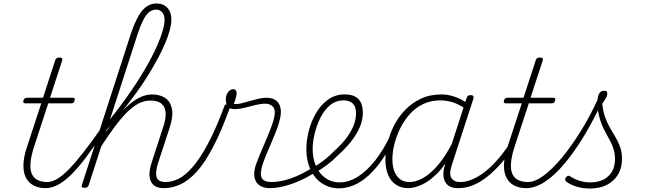

<svg xmlns="http://www.w3.org/2000/svg" viewBox="-20 -1059 3726 1098"><path d="M242 17Q201 17 172 1.5Q143 -14 128 -43.5Q113 -73 114 -117Q115 -161 134 -218L216 -468H126Q116 -468 114 -472.5Q112 -477 114 -485Q117 -493 122 -496.5Q127 -500 136 -500H226L296 -715Q299 -723 304 -726.5Q309 -730 320 -730Q330 -730 334 -726Q338 -722 336 -714L266 -500H394Q405 -500 407 -496Q409 -492 406 -484Q404 -474 399.5 -471Q395 -468 385 -468H256L177 -227Q158 -170 154.5 -129.5Q151 -89 162 -64.5Q173 -40 196 -29Q219 -18 251 -18Q259 -18 262 -12.5Q265 -7 264.5 -0.5Q264 6 258 11.5Q252 17 242 17Z M240 17Q231 17 227 11.5Q223 6 224.5 -0.5Q226 -7 232.5 -12.5Q239 -18 251 -18Q277 -18 308 -36.5Q339 -55 375.5 -92.5Q412 -130 456.5 -187Q501 -244 555 -321Q562 -331 568 -328.5Q574 -326 575.5 -317.5Q577 -309 572 -302Q517 -219 471 -158Q425 -97 385.5 -58.5Q346 -20 310 -1.5Q274 17 240 17Z M917 17Q890 17 871.5 8Q853 -1 843.5 -20Q834 -39 835 -67.5Q836 -96 849 -135L915 -338Q930 -384 927 -416.5Q924 -449 903 -466.5Q882 -484 840 -484Q807 -484 774.5 -468Q742 -452 708.5 -419Q675 -386 637.5 -336Q600 -286 556 -218L537 -227Q584 -306 626.5 -361.5Q669 -417 708 -452Q747 -487 782 -503Q817 -519 849 -519Q893 -519 923.5 -499.5Q954 -480 963 -437.5Q972 -395 950 -328L885 -130Q867 -74 875.5 -46Q884 -18 929 -18Q935 -18 938.5 -12.5Q942 -7 940.5 -0.5Q939 6 933.5 11.5Q928 17 917 17ZM463 15Q453 15 449 11.5Q445 8 448 0L729 -868Q759 -957 793 -998Q827 -1039 875 -1039Q901 -1039 920 -1028Q939 -1017 949.5 -996.5Q960 -976 960 -947Q960 -921 951 -887Q942 -853 925 -812.5Q908 -772 883.5 -726.5Q859 -681 828.5 -631Q798 -581 760 -529Q722 -477 679.5 -423.5Q637 -370 590 -317L487 0Q484 8 478.5 11.5Q473 15 463 15ZM609 -376Q654 -433 695 -489.5Q736 -546 771 -601Q806 -656 833.5 -706.5Q861 -757 880.5 -802Q900 -847 910.5 -883.5Q921 -920 921 -945Q921 -964 915 -977Q909 -990 898 -997Q887 -1004 872 -1004Q850 -1004 832 -989Q814 -974 798 -942Q782 -910 765 -858Z M917 17Q908 17 905 11.5Q902 6 904 -0.5Q906 -7 912.5 -12.5Q919 -18 928 -18Q963 -18 1001 -36.5Q1039 -55 1081 -103Q1123 -151 1169 -236.5Q1215 -322 1266 -459Q1267 -461 1272.5 -461.5Q1278 -462 1284.5 -460.5Q1291 -459 1294.5 -455Q1298 -451 1295 -444Q1245 -306 1197.5 -216Q1150 -126 1103.5 -75.5Q1057 -25 1010.5 -4Q964 17 917 17Z M1523 17Q1499 17 1480 9.5Q1461 2 1448.5 -14Q1436 -30 1434 -56Q1432 -82 1444 -119Q1453 -144 1466 -175Q1479 -206 1493.5 -239.5Q1508 -273 1521.5 -307Q1535 -341 1544 -371Q1559 -425 1543.5 -445.5Q1528 -466 1497 -466Q1472 -466 1441.5 -458.5Q1411 -451 1379.5 -443Q1348 -435 1320 -435Q1304 -435 1293 -440.5Q1282 -446 1277 -458Q1272 -470 1271 -490Q1271 -506 1277 -519.5Q1283 -533 1293 -541Q1303 -549 1315 -549Q1324 -549 1328.5 -542.5Q1333 -536 1333 -525Q1333 -514 1328 -496.5Q1323 -479 1317 -465Q1335 -462 1357.5 -467.5Q1380 -473 1405.5 -480.5Q1431 -488 1456.5 -494Q1482 -500 1505 -500Q1535 -500 1556 -486.5Q1577 -473 1584 -442Q1591 -411 1577 -363Q1570 -335 1556.5 -302Q1543 -269 1528.5 -235Q1514 -201 1501 -170Q1488 -139 1480 -112Q1465 -62 1477.5 -40Q1490 -18 1533 -18Q1541 -18 1544 -12.5Q1547 -7 1545.5 -0.5Q1544 6 1538.5 11.5Q1533 17 1523 17Z M1521 17Q1512 17 1508.5 11.5Q1505 6 1507.5 -0.5Q1510 -7 1516.5 -12.5Q1523 -18 1532 -18Q1584 -18 1645 -39.5Q1706 -61 1768 -101Q1774 -105 1779 -102.5Q1784 -100 1787.5 -94.5Q1791 -89 1790 -82.5Q1789 -76 1781 -73Q1735 -43 1688.5 -23Q1642 -3 1599.5 7Q1557 17 1521 17Z M1765 -98Q1800 -117 1832.5 -142.5Q1865 -168 1892 -196Q1929 -229 1956.5 -264Q1984 -299 2000 -336Q2016 -373 2016 -412Q2016 -447 1998.5 -466Q1981 -485 1944 -485Q1935 -485 1931.5 -490Q1928 -495 1929.5 -502Q1931 -509 1937 -514Q1943 -519 1952 -519Q1990 -519 2013 -505.5Q2036 -492 2045.5 -468.5Q2055 -445 2055 -415Q2055 -372 2037 -330.5Q2019 -289 1988 -250Q1957 -211 1915 -173Q1886 -143 1851.5 -117Q1817 -91 1780 -69Z M1918 18Q1887 18 1858.5 8Q1830 -2 1806.5 -21.5Q1783 -41 1766.5 -68.5Q1750 -96 1741 -131Q1732 -166 1732 -207Q1732 -255 1745.5 -309Q1759 -363 1786.5 -411Q1814 -459 1855.5 -489Q1897 -519 1951 -519Q1961 -519 1964.5 -514Q1968 -509 1966.5 -502Q1965 -495 1959.5 -490Q1954 -485 1945 -485Q1900 -485 1866.5 -456.5Q1833 -428 1811.5 -384Q1790 -340 1779 -293Q1768 -246 1768 -209Q1768 -165 1779.5 -129Q1791 -93 1812 -68Q1833 -43 1860.5 -29.5Q1888 -16 1922 -16Q1974 -16 2025 -47.5Q2076 -79 2124.5 -140Q2173 -201 2215 -290Q2219 -298 2225.5 -298Q2232 -298 2237.5 -292.5Q2243 -287 2239 -277Q2205 -204 2167.5 -149Q2130 -94 2089 -56.5Q2048 -19 2005 -0.5Q1962 18 1918 18Z M2314 17Q2274 17 2244 -3Q2214 -23 2199 -60Q2184 -97 2184 -146Q2184 -189 2196 -240Q2208 -291 2233 -340.5Q2258 -390 2296.5 -430Q2335 -470 2386.5 -494.5Q2438 -519 2505 -519Q2541 -519 2579.5 -506Q2618 -493 2648 -471L2638 -440Q2596 -467 2562.5 -476Q2529 -485 2499 -485Q2444 -485 2400 -464Q2356 -443 2323.5 -406.5Q2291 -370 2269 -325.5Q2247 -281 2235.5 -235Q2224 -189 2224 -148Q2224 -108 2235 -79.5Q2246 -51 2267.5 -34.5Q2289 -18 2322 -18Q2358 -18 2399.5 -41Q2441 -64 2484 -114Q2527 -164 2568 -244L2576 -207Q2532 -120 2484 -71Q2436 -22 2392 -2.5Q2348 17 2314 17ZM2598 17Q2573 17 2555 8.5Q2537 0 2526.5 -18Q2516 -36 2515.5 -61.5Q2515 -87 2526 -120L2649 -500Q2652 -508 2657 -511.5Q2662 -515 2672 -515Q2684 -515 2687 -508.5Q2690 -502 2687 -494L2564 -116Q2547 -64 2561.5 -41Q2576 -18 2610 -18Q2617 -18 2619.5 -12.5Q2622 -7 2621 -0.5Q2620 6 2614.5 11.5Q2609 17 2598 17Z M2601 17Q2592 17 2588 11.5Q2584 6 2585.5 -0.5Q2587 -7 2593.5 -12.5Q2600 -18 2612 -18Q2642 -18 2675.5 -31Q2709 -44 2744.5 -70Q2780 -96 2817 -136.5Q2854 -177 2891 -232Q2899 -244 2906.5 -242Q2914 -240 2917 -230.5Q2920 -221 2914 -212Q2871 -151 2830 -107.5Q2789 -64 2750.5 -36.5Q2712 -9 2675 4Q2638 17 2601 17Z M2990 17Q2949 17 2920 1.5Q2891 -14 2876 -43.5Q2861 -73 2862 -117Q2863 -161 2882 -218L2964 -468H2874Q2864 -468 2862 -472.5Q2860 -477 2862 -485Q2865 -493 2870 -496.5Q2875 -500 2884 -500H2974L3044 -715Q3047 -723 3052 -726.5Q3057 -730 3068 -730Q3078 -730 3082 -726Q3086 -722 3084 -714L3014 -500H3142Q3153 -500 3155 -496Q3157 -492 3154 -484Q3152 -474 3147.5 -471Q3143 -468 3133 -468H3004L2925 -227Q2906 -170 2902.5 -129.5Q2899 -89 2910 -64.5Q2921 -40 2944 -29Q2967 -18 2999 -18Q3007 -18 3010 -12.5Q3013 -7 3012.5 -0.5Q3012 6 3006 11.5Q3000 17 2990 17Z M2988 17Q2980 17 2976.5 11.5Q2973 6 2975 -0.5Q2977 -7 2983.5 -12.5Q2990 -18 2999 -18Q3040 -18 3090 -55.5Q3140 -93 3194 -158Q3248 -223 3301 -308.5Q3354 -394 3399 -492Q3404 -501 3411 -500.5Q3418 -500 3422 -492Q3426 -484 3420 -471Q3373 -369 3319 -280Q3265 -191 3209 -124Q3153 -57 3097 -20Q3041 17 2988 17Z M3353 19Q3310 19 3274.5 7.5Q3239 -4 3218 -21Q3212 -27 3212 -34Q3212 -41 3218 -46Q3225 -54 3231 -54Q3237 -54 3246 -47Q3269 -33 3297 -24.5Q3325 -16 3355 -16Q3421 -16 3459 -51.5Q3497 -87 3497 -151Q3497 -179 3489.5 -204Q3482 -229 3470.5 -251Q3459 -273 3446 -296Q3433 -319 3422 -345.5Q3411 -372 3404 -404Q3397 -436 3397 -476Q3397 -508 3406.5 -524Q3416 -540 3436 -540Q3447 -540 3450 -535Q3453 -530 3453 -524Q3453 -514 3447 -502Q3441 -490 3424 -465Q3428 -428 3437.5 -398.5Q3447 -369 3459.5 -345Q3472 -321 3485.5 -299Q3499 -277 3510.5 -255Q3522 -233 3529.5 -208Q3537 -183 3537 -151Q3537 -74 3487 -27.5Q3437 19 3353 19Z"/></svg>

Font: Playwrite CO Thin
Style: Regular
Weight: 250
Version: Version 1.002